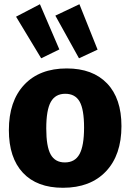

<svg xmlns="http://www.w3.org/2000/svg" viewBox="-20 -875 617 909"><path d="M555 -278Q555 -141 481.5 -63.5Q408 14 278 14Q155 14 88.5 -57Q22 -128 22 -259Q22 -396 94.5 -473.5Q167 -551 296 -551Q419 -551 487 -480Q555 -409 555 -278ZM199 -267Q199 -181 220 -143.5Q241 -106 287 -106Q335 -106 356.5 -145.5Q378 -185 378 -271Q378 -357 357 -394Q336 -431 289 -431Q242 -431 220.5 -392.5Q199 -354 199 -267ZM261 -641 175 -599 56 -796 169 -855ZM442 -640 354 -599 242 -801 356 -855Z"/></svg>

Font: Bitter Pro ExtraBold
Style: Regular
Weight: 800
Designer: Sol Matas, and Bitter project Authors
Foundry: Sol Matas
Version: Version 1.010